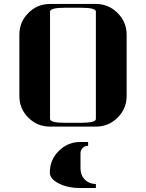

<svg xmlns="http://www.w3.org/2000/svg" viewBox="-20 -635 732 963"><path d="M77.1 -153.8V-460.9Q77.1 -524.9 122.1 -569.8Q167.5 -615.2 231 -615.2H460.9Q524.4 -615.2 569.8 -569.8Q615.2 -524.4 615.2 -460.9V-153.8Q615.2 -90.3 569.8 -44.9Q524.9 0 460.9 0H231Q167 0 122.1 -44.9Q77.1 -89.8 77.1 -153.8ZM230 230Q230 166 274.9 122.1Q319.8 77.1 383.8 77.1H421.9V96.2Q405.8 96.2 395 106.9Q383.8 118.2 383.8 133.8V210.9Q383.8 243.2 405.8 266.1Q426.3 287.1 460.9 288.1V308.1H383.8Q319.8 308.1 274.9 285.2Q230 262.2 230 231ZM231 -38.1Q231 -19 308.1 -19H384.8Q460.9 -19 460.9 -38.1V-577.1Q460.9 -596.2 384.8 -596.2H308.1Q231 -596.2 231 -577.1Z"/></svg>

Font: Hjet
Style: Regular
Weight: 400
Designer: T. Christopher White
Version: Version 1.2